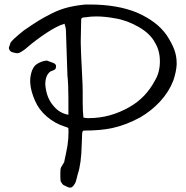

<svg xmlns="http://www.w3.org/2000/svg" viewBox="-20 -852 844 873"><path d="M369.1 -831.5Q378.4 -831.5 387.2 -831.5Q514.2 -831.5 603.5 -794.4Q694.8 -754.4 738.3 -691.4Q760.3 -657.7 771.7 -628.2Q783.2 -598.6 783.2 -565.9Q783.2 -562 783.2 -557.6Q781.7 -526.9 768.1 -485.8Q748 -434.1 708.7 -391.4Q669.4 -348.6 617.7 -318.4Q554.2 -283.7 489.7 -269.5Q437.5 -258.3 362.3 -258.3Q360.4 -258.3 358.9 -257.6Q357.4 -256.8 356.7 -256.1Q356 -255.4 355.2 -253.4Q354.5 -251.5 354.5 -250.7Q354.5 -250 354 -247.6Q353.5 -245.1 353.5 -244.6Q353 -237.8 351.6 -194.8Q349.6 -106.9 333.5 -60.1Q332.5 -57.1 329.6 -44.4Q326.7 -31.7 324.7 -26.1Q322.8 -20.5 317.6 -12.5Q312.5 -4.4 305.2 0Q302.2 1 298.8 1Q294.4 1 290.5 -0.5Q286.6 -2 279.5 -5.4Q272.5 -8.8 271.5 -9.3Q268.6 -10.3 265.9 -12.9Q263.2 -15.6 262 -17.6Q260.7 -19.5 258.5 -23.4Q256.3 -27.3 255.4 -28.8Q254.4 -37.6 254.4 -48.3Q254.4 -52.7 254.4 -62.5Q254.9 -72.3 254.9 -77.1Q254.9 -78.1 254.9 -78.6Q254.9 -85 257.6 -90.8Q260.3 -96.7 264.9 -103.5Q269.5 -110.4 271.5 -113.8Q272.9 -121.6 278.6 -147.5Q284.2 -173.3 286.6 -188Q291.5 -221.7 291.5 -251.5Q291.5 -260.3 291 -269Q288.6 -272 281.7 -274.2Q274.9 -276.4 274.4 -276.4Q230 -290.5 193.6 -321.5Q157.2 -352.5 139.6 -393.1Q120.1 -437 117.7 -473.1Q117.2 -478 117.2 -482.9Q117.2 -504.4 123.5 -524.9Q129.9 -545.4 142.6 -557.1Q165.5 -574.2 192.9 -576.7Q213.4 -569.8 223.6 -565.4Q237.8 -558.6 234.4 -546.4Q234.4 -540.5 230.7 -537.1Q227.1 -533.7 218.8 -530.8Q210.4 -527.8 209 -526.9Q186 -509.3 186 -469.2Q186 -467.8 186 -466.3Q190.9 -407.2 223.1 -370.6Q250 -337.4 291 -330.1Q291 -337.4 291 -345.2Q291 -356 291 -376.7Q291 -397.5 291 -407.7Q291 -469.2 286.6 -509.3Q279.8 -702.6 279.8 -712.9Q279.8 -713.9 279.8 -714.4Q279.8 -719.2 278.8 -723.9Q277.8 -728.5 275.9 -734.9Q273.9 -741.2 273.4 -744.1Q239.7 -734.4 190.4 -701.7Q141.1 -668.9 104 -636.7Q87.4 -621.6 68.8 -612.3Q64 -609.9 58.1 -609.9Q52.7 -609.9 37.1 -614.3Q29.8 -615.7 24.9 -622.1Q20 -628.4 20.5 -635.7Q21.5 -639.6 24.4 -647.2Q27.3 -654.8 28.3 -658.7Q35.6 -668 44.9 -676.8Q54.2 -685.5 67.9 -696.8Q81.5 -708 86.9 -712.4Q127.4 -740.7 154.3 -757.3Q181.2 -773.9 216.6 -791.5Q252 -809.1 288.8 -818.4Q325.7 -827.6 369.1 -831.5ZM349.1 -763.2Q348.6 -754.9 347.2 -667.5Q347.2 -661.6 347.2 -655.8Q347.2 -628.4 353.5 -506.8Q356 -464.4 356 -434.6Q356 -427.2 356 -418.9Q356 -413.6 356 -403.8Q356 -393.6 356 -388.7Q356 -344.7 359.4 -317.4Q370.6 -314.9 379.4 -314.9Q381.8 -314.9 384.3 -314.9Q481 -314.9 569.3 -365.7Q643.6 -408.2 684.1 -485.4Q707 -522.5 707 -572.8Q707 -621.1 685.5 -656.7Q664.1 -698.7 610.4 -729.5Q556.6 -760.3 503.4 -768.6Q457 -777.3 418 -777.3Q392.1 -777.3 368.7 -773.4Q368.2 -773.4 365.7 -773.2Q363.3 -772.9 362.5 -772.9Q361.8 -772.9 359.6 -772.7Q357.4 -772.5 356.2 -772Q355 -771.5 353.5 -770.8Q352.1 -770 351.3 -769Q350.6 -768.1 349.9 -766.6Q349.1 -765.1 349.1 -763.2Z"/></svg>

Font: Avessa
Style: Medium
Weight: 500
Designer: Arman Khorramak
Foundry: Arman Khorramak
Version: Version 1.000; ttfautohint (v1.8.1)